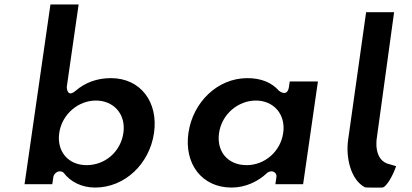

<svg xmlns="http://www.w3.org/2000/svg" viewBox="-20 -855 1858 865"><path d="M673.9 -256C693.8 -394.4 614.1 -503 479.5 -503C416.1 -503 363 -482.3 320.7 -446.1C280.3 -411.5 280.9 -464 280.9 -464L334.3 -835H207.3L90.6 -25H215.6L220.4 -58C221.9 -68.7 233.8 -83 249 -83H251C257.3 -83 264.3 -80.1 268.3 -74.8C296.4 -37.8 345.9 -10 408.4 -10C543.2 -10 654 -117.7 673.9 -256ZM535.9 -256C523.9 -173.1 455.3 -111 370 -111C287.6 -111 234.9 -172.8 246.9 -256C259.1 -340.6 332.5 -402 411.9 -402C492.2 -402 548.1 -340.7 535.9 -256Z M828.9 -256C809 -117.7 888.7 -10 1023.4 -10C1086 -10 1143.5 -37.8 1182.2 -74.8C1187.2 -79.5 1194.8 -83 1202 -83H1204C1214.7 -83 1227.5 -73.1 1225.4 -58L1220.6 -25H1345.6L1412.3 -488H1285.3L1281.9 -464C1274.7 -414.5 1236.8 -446.1 1236.8 -446.1C1205 -482.3 1157.8 -503 1094.5 -503C959.8 -503 848.8 -394.4 828.9 -256ZM966.9 -256C979.1 -340.7 1052.7 -402 1132.9 -402C1212.3 -402 1268.1 -340.6 1255.9 -256C1243.9 -172.8 1173.4 -111 1091 -111C1005.7 -111 954.9 -173.1 966.9 -256Z M1629.4 -800 1548.4 -225.1C1537 -145.6 1560.1 -44.6 1624.2 -11.1C1633 -9.3 1672.2 -10 1701.4 -10C1721.7 -10 1753.5 -71.9 1764.6 -106.4C1758 -108.4 1750.4 -110.5 1736.7 -114.6C1658.9 -130.5 1677.7 -233.9 1677.7 -233.9L1755.5 -800Z"/></svg>

Font: Hussar Ekologiczny
Style: Regular
Weight: 400
Foundry: Cannot Into Space Fonts
Version: Version 0.97